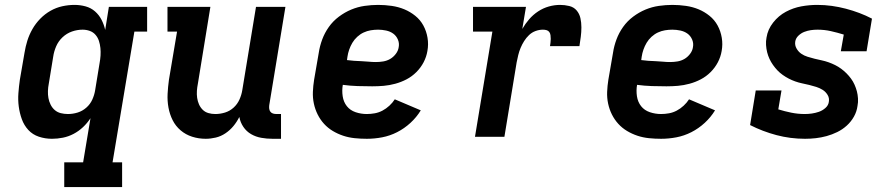

<svg xmlns="http://www.w3.org/2000/svg" viewBox="-20 -558 3640 783"><path d="M242 205V104H319L349 -76Q336 -56 318.5 -39.5Q301 -23 280 -12Q259 -1 236.5 3.5Q214 8 192 8Q164 8 138.5 -0.5Q113 -9 95.5 -28Q78 -47 69 -72Q60 -97 56.5 -123.5Q53 -150 55 -177.5Q57 -205 61 -233L80 -343Q84 -368 91.5 -392Q99 -416 112 -439Q125 -462 144 -481.5Q163 -501 186 -514Q209 -527 234 -532.5Q259 -538 284 -538Q307 -538 329 -532Q351 -526 367.5 -511.5Q384 -497 394 -477.5Q404 -458 409 -436L424 -530H580V-429H528L439 104H478V205ZM257 -93Q277 -93 296.5 -99Q316 -105 332 -119Q348 -133 356.5 -152Q365 -171 368 -190L386 -300Q389 -316 390 -331.5Q391 -347 389.5 -362Q388 -377 383.5 -391Q379 -405 369.5 -416Q360 -427 346 -432Q332 -437 317 -437Q295 -437 273.5 -429.5Q252 -422 235 -406Q218 -390 209 -369Q200 -348 197 -327L179 -217Q176 -202 175.5 -187Q175 -172 177.5 -158Q180 -144 186.5 -131Q193 -118 203.5 -109Q214 -100 228 -96.5Q242 -93 257 -93Z M819 8Q790 8 763.5 -0.5Q737 -9 716.5 -26.5Q696 -44 684 -68Q672 -92 667 -119.5Q662 -147 663.5 -175.5Q665 -204 669 -233L702 -429H663V-530H838L787 -217Q784 -202 783 -187.5Q782 -173 784 -159Q786 -145 791.5 -132.5Q797 -120 806.5 -110.5Q816 -101 829.5 -97Q843 -93 858 -93Q878 -93 897.5 -99Q917 -105 932.5 -119Q948 -133 956.5 -152Q965 -171 968 -190L1024 -530H1144L1078 -129Q1077 -121 1078 -114Q1079 -107 1083 -102Q1087 -97 1093.5 -95Q1100 -93 1108 -93H1126V8H1091Q1068 8 1045.5 4Q1023 0 1004 -11Q985 -22 972.5 -40.5Q960 -59 956 -81Q946 -61 932 -44Q918 -27 899.5 -14.5Q881 -2 860 3Q839 8 819 8Z M1476 8Q1451 8 1426.5 5.5Q1402 3 1379.5 -4.5Q1357 -12 1337 -24Q1317 -36 1301.5 -53Q1286 -70 1275.5 -91Q1265 -112 1260 -135.5Q1255 -159 1256 -183.5Q1257 -208 1261 -233L1280 -343Q1284 -370 1294 -397Q1304 -424 1321 -448Q1338 -472 1362 -490Q1386 -508 1412.5 -519Q1439 -530 1467 -534Q1495 -538 1522 -538Q1550 -538 1577.5 -534Q1605 -530 1629 -520Q1653 -510 1673.5 -493.5Q1694 -477 1706.5 -454Q1719 -431 1723.5 -404Q1728 -377 1723 -350Q1719 -326 1707.5 -304Q1696 -282 1678 -264Q1660 -246 1638 -234.5Q1616 -223 1592 -216.5Q1568 -210 1545 -208Q1522 -206 1498 -206Q1468 -206 1438 -207Q1408 -208 1378 -212Q1374 -189 1377.5 -165.5Q1381 -142 1394.5 -125Q1408 -108 1430 -100.5Q1452 -93 1476 -93Q1492 -93 1508.5 -96Q1525 -99 1540 -107Q1555 -115 1568 -127Q1581 -139 1590 -153L1696 -108Q1679 -80 1654 -57Q1629 -34 1599.5 -19Q1570 -4 1538.5 2Q1507 8 1476 8ZM1513 -305Q1528 -305 1543 -307.5Q1558 -310 1571 -317.5Q1584 -325 1594 -338Q1604 -351 1606 -366Q1609 -382 1602.5 -397Q1596 -412 1583.5 -421Q1571 -430 1554.5 -433.5Q1538 -437 1522 -437Q1507 -437 1492 -434.5Q1477 -432 1463 -425.5Q1449 -419 1437 -408Q1425 -397 1417 -383.5Q1409 -370 1404 -355.5Q1399 -341 1397 -327L1395 -313Q1409 -311 1424 -310Q1439 -309 1454 -308.5Q1469 -308 1483.5 -306.5Q1498 -305 1513 -305Z M1917 0 1988 -429H1909V-530H2125L2110 -440Q2122 -461 2138 -479.5Q2154 -498 2174.5 -511.5Q2195 -525 2218 -531.5Q2241 -538 2264 -538Q2283 -538 2301.5 -533.5Q2320 -529 2331.5 -515.5Q2343 -502 2347 -484Q2351 -466 2351 -446.5Q2351 -427 2348.5 -408Q2346 -389 2343 -370H2223Q2224 -377 2225 -384.5Q2226 -392 2226 -399.5Q2226 -407 2225 -414.5Q2224 -422 2220 -427.5Q2216 -433 2209 -435Q2202 -437 2194 -437Q2179 -437 2164 -431.5Q2149 -426 2137.5 -415Q2126 -404 2117.5 -390.5Q2109 -377 2103 -362.5Q2097 -348 2093.5 -333.5Q2090 -319 2087 -304L2037 0Z M2676 8Q2651 8 2626.5 5.5Q2602 3 2579.5 -4.5Q2557 -12 2537 -24Q2517 -36 2501.5 -53Q2486 -70 2475.5 -91Q2465 -112 2460 -135.5Q2455 -159 2456 -183.5Q2457 -208 2461 -233L2480 -343Q2484 -370 2494 -397Q2504 -424 2521 -448Q2538 -472 2562 -490Q2586 -508 2612.5 -519Q2639 -530 2667 -534Q2695 -538 2722 -538Q2750 -538 2777.5 -534Q2805 -530 2829 -520Q2853 -510 2873.5 -493.5Q2894 -477 2906.5 -454Q2919 -431 2923.5 -404Q2928 -377 2923 -350Q2919 -326 2907.5 -304Q2896 -282 2878 -264Q2860 -246 2838 -234.5Q2816 -223 2792 -216.5Q2768 -210 2745 -208Q2722 -206 2698 -206Q2668 -206 2638 -207Q2608 -208 2578 -212Q2574 -189 2577.5 -165.5Q2581 -142 2594.5 -125Q2608 -108 2630 -100.5Q2652 -93 2676 -93Q2692 -93 2708.5 -96Q2725 -99 2740 -107Q2755 -115 2768 -127Q2781 -139 2790 -153L2896 -108Q2879 -80 2854 -57Q2829 -34 2799.5 -19Q2770 -4 2738.5 2Q2707 8 2676 8ZM2713 -305Q2728 -305 2743 -307.5Q2758 -310 2771 -317.5Q2784 -325 2794 -338Q2804 -351 2806 -366Q2809 -382 2802.5 -397Q2796 -412 2783.5 -421Q2771 -430 2754.5 -433.5Q2738 -437 2722 -437Q2707 -437 2692 -434.5Q2677 -432 2663 -425.5Q2649 -419 2637 -408Q2625 -397 2617 -383.5Q2609 -370 2604 -355.5Q2599 -341 2597 -327L2595 -313Q2609 -311 2624 -310Q2639 -309 2654 -308.5Q2669 -308 2683.5 -306.5Q2698 -305 2713 -305Z M3263 8Q3203 8 3146.5 -7Q3090 -22 3039 -48L3062 -189H3167L3154 -112Q3180 -104 3207 -98.5Q3234 -93 3262 -93Q3276 -93 3290.5 -95Q3305 -97 3319.5 -102Q3334 -107 3346 -117.5Q3358 -128 3360 -142Q3363 -158 3355 -171Q3347 -184 3335 -191.5Q3323 -199 3309 -203.5Q3295 -208 3280.5 -211.5Q3266 -215 3251.5 -218Q3237 -221 3223 -226Q3209 -231 3196.5 -237.5Q3184 -244 3172 -252.5Q3160 -261 3150.5 -271Q3141 -281 3132.5 -293Q3124 -305 3118 -318Q3112 -331 3108.5 -345Q3105 -359 3104 -374.5Q3103 -390 3106 -405Q3111 -438 3133 -466Q3155 -494 3185 -510Q3215 -526 3247.5 -532Q3280 -538 3313 -538Q3343 -538 3372 -534Q3401 -530 3429.5 -522.5Q3458 -515 3484.5 -505Q3511 -495 3536 -482L3514 -349H3409L3421 -417Q3395 -425 3368.5 -431Q3342 -437 3314 -437Q3300 -437 3286.5 -435Q3273 -433 3260 -428Q3247 -423 3236 -412.5Q3225 -402 3223 -388Q3221 -373 3228.5 -360Q3236 -347 3247.5 -339Q3259 -331 3273.5 -326.5Q3288 -322 3302 -318.5Q3316 -315 3330.5 -312Q3345 -309 3359 -304Q3373 -299 3386 -292.5Q3399 -286 3410.5 -277.5Q3422 -269 3432 -259Q3442 -249 3450.5 -237.5Q3459 -226 3465 -212.5Q3471 -199 3474.5 -185.5Q3478 -172 3479 -156.5Q3480 -141 3477 -126Q3474 -103 3462.5 -82.5Q3451 -62 3433.5 -46Q3416 -30 3394.5 -19.5Q3373 -9 3351 -3Q3329 3 3307 5.5Q3285 8 3263 8Z"/></svg>

Font: Iosevka Slab Extended
Style: Bold Italic
Weight: 700
Width: 7
Italic angle: -9°
Monospace: yes
Designer: Belleve Invis
Foundry: Belleve Invis
Version: Version 11.1.0; ttfautohint (v1.8.3)